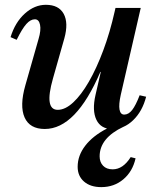

<svg xmlns="http://www.w3.org/2000/svg" viewBox="-20 -516 642 787"><path d="M163.6 12.7Q101.8 12.7 80.8 -34.6Q59.8 -81.9 84 -166.6L138 -356.1Q148.8 -392.3 144.1 -414.6Q139.5 -436.9 123 -436.9Q105.1 -436.9 88 -417.7Q70.8 -398.5 48.3 -352.8L23.3 -363.8Q41.9 -424.4 81.8 -460.4Q121.7 -496.3 168 -496.3Q220.9 -496.3 241.1 -459.2Q261.3 -422.2 243.7 -358.5L197.1 -194.3Q178.6 -129.3 183.7 -97.6Q188.7 -65.8 216.6 -65.8Q247.2 -65.8 279.8 -95.9Q312.4 -125.9 344.1 -180.8Q375.8 -235.8 403.2 -309.3Q430.7 -382.8 450 -468.8H497.6L441.1 -221.1H391.3Q291 12.7 163.6 12.7ZM440.9 13.1Q393.6 13.1 375.2 -24.9Q356.9 -62.8 371.4 -126.5L453.4 -483.6H556.9L475 -127.2Q466.2 -87.7 469.9 -67Q473.7 -46.3 489.1 -46.3Q507 -46.3 521.7 -65.1Q536.4 -83.9 552.4 -125.5L579 -119.5Q563.7 -59.8 525.9 -23.4Q488.1 13.1 440.9 13.1ZM395.1 251Q350.5 251 324.4 228.2Q298.3 205.5 298.3 167.7Q298.3 121.7 329.3 81.4Q360.3 41 417.5 11.4V-20H486.2V3.6Q388.4 49.7 388.4 124.9Q388.4 148.5 402.5 163.3Q416.6 178.1 441.8 178.1Q484.2 178.1 515.7 128L535.7 133Q523.6 187 485.6 219Q447.7 251 395.1 251Z"/></svg>

Font: Platypi Light
Style: Italic
Weight: 300
Italic angle: -13°
Designer: David Sargent
Foundry: Bolt Cutter Type
Version: Version 1.200